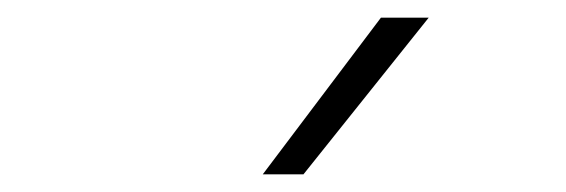

<svg xmlns="http://www.w3.org/2000/svg" viewBox="-20 -828 640 217"><path d="M277 -631 410.5 -808H464.5L323 -631Z"/></svg>

Font: Encode Sans Expanded ExtraLight
Style: Regular
Weight: 275
Width: 7
Designer: Multiple Designers
Foundry: Impallari Type
Version: Version 2.000